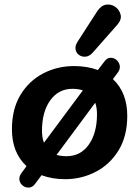

<svg xmlns="http://www.w3.org/2000/svg" viewBox="-20 -800 629 869"><path d="M139 32Q127 48 111.5 49Q96 50 83.5 40.5Q71 31 68 15Q65 -1 78 -18L100 -48Q34 -109 34 -215Q34 -307 73 -371Q112 -435 176 -468Q240 -501 315 -501Q375 -501 423 -483L452 -521Q464 -538 479.5 -538.5Q495 -539 507 -529Q519 -519 522 -503Q525 -487 512 -470L491 -442Q556 -381 556 -276Q556 -184 517 -120Q478 -56 413.5 -22.5Q349 11 275 11Q216 11 168 -7ZM170 -208Q170 -177 179 -154L355 -391Q334 -398 308 -398Q245 -398 207.5 -346Q170 -294 170 -208ZM281 -93Q345 -93 382 -145.5Q419 -198 419 -283Q419 -312 411 -335L236 -99Q256 -93 281 -93ZM399 -561Q384 -545 367.5 -543.5Q351 -542 338 -551Q325 -560 322 -576Q319 -592 331 -611L420 -749Q438 -776 461 -779Q484 -782 502.5 -768.5Q521 -755 526 -733Q531 -711 511 -688Z"/></svg>

Font: Nunito ExtraBold
Style: Italic
Weight: 800
Italic angle: -9°
Designer: Vernon Adams
Foundry: Vernon Adams
Version: Version 3.601; ttfautohint (v1.8.2.53-6de2)